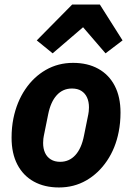

<svg xmlns="http://www.w3.org/2000/svg" viewBox="-20 -814 582 846"><path d="M240 12Q176 12 129 -14Q82 -40 56.5 -89Q31 -138 31 -207Q31 -230 33 -251Q35 -272 39 -292Q54 -365 91 -420Q128 -475 182 -506Q236 -537 302 -537Q366 -537 413 -511Q460 -485 485.5 -436Q511 -387 511 -318Q511 -296 509 -274.5Q507 -253 503 -233Q489 -161 451.5 -105.5Q414 -50 360 -19Q306 12 240 12ZM245 -101Q285 -101 312 -130.5Q339 -160 350 -216L369 -310Q370 -315 371 -323Q372 -331 372 -341Q372 -366 363.5 -384.5Q355 -403 338.5 -413.5Q322 -424 297 -424Q257 -424 230 -394.5Q203 -365 192 -309L173 -215Q172 -211 171 -202.5Q170 -194 170 -184Q170 -159 178.5 -140.5Q187 -122 204 -111.5Q221 -101 245 -101ZM298 -794H420L520 -636L445 -579L346 -694L212 -579L142 -636Z"/></svg>

Font: IBM Plex Sans
Style: Bold Italic
Weight: 700
Italic angle: -11.31°
Designer: Mike Abbink, Paul van der Laan, Pieter van Rosmalen
Foundry: Bold Monday
Version: Version 3.201